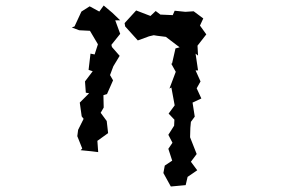

<svg xmlns="http://www.w3.org/2000/svg" viewBox="-20 -547 1040 698"><path d="M583 -413 633 -375 618 -371 605 -314 600 -320 619 -286 596 -225 603 -229 615 -164 593 -134 614 -112 613 -90 592 -57 607 -28 592 -6 606 37 579 55 574 82 601 131 655 126 662 96 697 72 674 41 695 13 671 -48 672 -82 674 -104 688 -123 680 -174 712 -189 695 -226 709 -251 691 -291H700L691 -352L700 -345L698 -381L730 -422L707 -454L719 -480L684 -506L654 -504L615 -508L608 -492L563 -494L546 -507L527 -489L475 -509L433 -463L435 -451L481 -400L522 -415L539 -419L551 -417ZM241 -447 268 -437 307 -435 336 -386 324 -349 309 -352 302 -293 317 -288 289 -251 292 -210 304 -208 270 -174 277 -124 284 -115 264 -75 261 -52 279 -7 273 -1 313 3 337 6 334 -35 373 -63 368 -107 346 -137 357 -156 356 -201 369 -205 391 -255 380 -274 392 -306 415 -344 387 -376 385 -384 417 -424 399 -473H417L389 -500L357 -527L341 -505L306 -524L276 -505L251 -451Z"/></svg>

Font: チョークS
Style: Regular
Weight: 400
Designer: [Stick] Fontworks Inc.
Foundry: [Stick] Fontworks Inc.
Version: Version 1.200;FEAKit 1.0